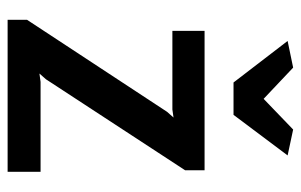

<svg xmlns="http://www.w3.org/2000/svg" viewBox="-163 -627 790 504"><g transform="rotate(90 232.0 -375.0)"><path d="M320 -749.5 388 -735 281.5 -593H196.5L87.5 -735L157.5 -749.5L239.5 -672ZM32 0V-51L273.5 -418.5L288.5 -435.5L267.5 -432.5H61V-517H427V-466L188 -100.5L173 -83.5L195 -86.5H431V0Z"/></g></svg>

Font: Expletus Sans SemiBold
Style: Regular
Weight: 600
Version: Version 7.500